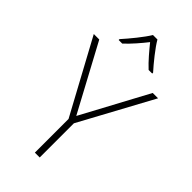

<svg xmlns="http://www.w3.org/2000/svg" viewBox="-288 -1020 1092 1092"><g transform="rotate(45 258.5 -474.0)"><path d="M278 -948H242C217 -906 161 -838 124 -797V-790H153C190 -824 230 -871 259 -908C289 -871 328 -824 365 -790H394V-797C357 -838 302 -906 278 -948ZM259 -314 44 -714H0L240 -271V0H279V-275L517 -714H474Z"/></g></svg>

Font: Noto Sans Canadian Aboriginal ExtraLight
Style: Regular
Weight: 200
Designer: Monotype Design Team, Typotheque's Kevin King
Foundry: Monotype Imaging Inc.
Version: Version 2.004